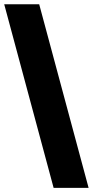

<svg xmlns="http://www.w3.org/2000/svg" viewBox="-20 -782 440 911"><path d="M234.4 109.4 0 -761.7H166L400.4 109.4Z"/></svg>

Font: Inter 28pt Black
Style: Regular
Weight: 900
Designer: Rasmus Andersson
Foundry: rsms
Version: Version 4.001;git-66647c0bb